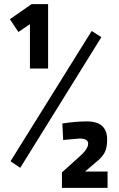

<svg xmlns="http://www.w3.org/2000/svg" viewBox="-20 -810 576 930"><path d="M213 -790V-478H125V-693L69 -655L28 -717L133 -790ZM31 -29 424 -660 471 -630 78 3ZM501 100H280V25L359 -46Q407 -87 407 -114Q407 -139 365 -139L286 -132L282 -212Q349 -222 400 -222Q451 -222 475 -199.5Q499 -177 499 -135Q499 -93 486 -69.5Q473 -46 441 -21L392 21H501Z"/></svg>

Font: TitilliumWebSemiBold
Style: Bold
Weight: 600
Version: Version 1.001;PS 57.000;hotconv 1.0.70;makeotf.lib2.5.55311